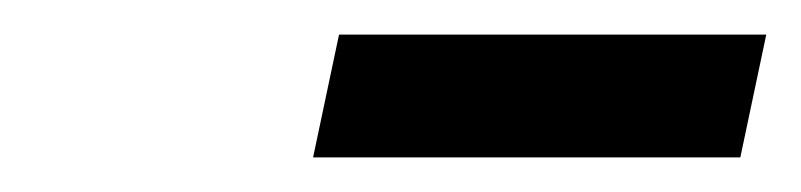

<svg xmlns="http://www.w3.org/2000/svg" viewBox="-20 -704 463 111"><path d="M161 -613 176 -684H423L408 -613Z"/></svg>

Font: Source Serif 4 SmText Semibold
Style: Italic
Weight: 600
Italic angle: -12°
Designer: Frank Grießhammer
Foundry: Adobe
Version: Version 4.005;hotconv 1.1.0;makeotfexe 2.6.0